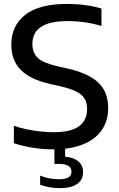

<svg xmlns="http://www.w3.org/2000/svg" viewBox="-20 -770 623 1002"><path d="M257 9.5Q204.5 9.5 152 1.2Q99.5 -7 52.5 -22.5V-113.5Q85.5 -102 121.5 -94.8Q157.5 -87.5 192.2 -83.8Q227 -80 258 -80Q350.5 -80 392.5 -111.2Q434.5 -142.5 434.5 -201Q434.5 -250.5 402.5 -276.8Q370.5 -303 292 -320.5L244.5 -331Q138.5 -354.5 88.8 -404.8Q39 -455 39 -537Q39 -636 111.8 -692.8Q184.5 -749.5 330 -749.5Q379.5 -749.5 425.5 -743.2Q471.5 -737 509.5 -725.5V-634.5Q469.5 -647 424 -653.5Q378.5 -660 333 -660Q268 -660 227.5 -645.8Q187 -631.5 168 -605.2Q149 -579 149 -542Q149 -494 177.2 -467.8Q205.5 -441.5 278.5 -424.5L326 -414Q403 -397 451.2 -369.5Q499.5 -342 522 -301.8Q544.5 -261.5 544.5 -207Q544.5 -138.5 510.5 -90.2Q476.5 -42 412.2 -16.2Q348 9.5 257 9.5ZM291.5 212Q265 212 238.8 207.2Q212.5 202.5 189.5 194V146.5Q216 157 240.2 161.2Q264.5 165.5 287.5 165.5Q319 165.5 336 156.2Q353 147 353 126Q353 104.5 336 95Q319 85.5 287 85.5H264V-10H320V67L298 47Q353.5 47 383.5 68Q413.5 89 413.5 129Q413.5 168.5 382 190.2Q350.5 212 291.5 212Z"/></svg>

Font: Encode Sans SC SemiExpanded Medium
Style: Regular
Weight: 500
Width: 6
Designer: Multiple Designers
Foundry: Impallari Type
Version: Version 3.002